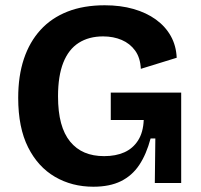

<svg xmlns="http://www.w3.org/2000/svg" viewBox="-20 -694 761 728"><path d="M334 14Q253 14 188.5 -23.5Q124 -61 86.5 -135.5Q49 -210 49 -323Q49 -406 70.5 -470.5Q92 -535 133.5 -580.5Q175 -626 236 -650Q297 -674 377 -674Q437 -674 486 -660Q535 -646 571 -620Q607 -594 627.5 -557.5Q648 -521 650 -475L514 -433Q512 -475 492.5 -502Q473 -529 441.5 -542.5Q410 -556 371 -556Q317 -556 278.5 -531.5Q240 -507 220 -456.5Q200 -406 200 -329Q200 -270 211.5 -227.5Q223 -185 246 -157Q269 -129 301 -115.5Q333 -102 375 -102Q419 -102 451.5 -116.5Q484 -131 503.5 -161.5Q523 -192 525 -239H400V-343H667V-222V0H567L569 -169H551Q535 -109 508 -68.5Q481 -28 438.5 -7Q396 14 334 14Z"/></svg>

Font: Bricolage Grotesque
Style: Bold
Weight: 700
Designer: Mathieu Triay
Foundry: Atelier Triay
Version: Version 1.001;gftools[0.9.33.dev8+g029e19f]